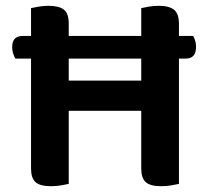

<svg xmlns="http://www.w3.org/2000/svg" viewBox="-20 -635 718 662"><path d="M217 -1Q208 1 191.5 4Q175 7 156 7Q118 7 102.5 -7Q87 -21 87 -54V-433H33Q29 -440 25.5 -450Q22 -460 22 -472Q22 -493 31.5 -502Q41 -511 58 -511H87V-607Q95 -609 112.5 -612Q130 -615 147 -615Q183 -615 200 -602Q217 -589 217 -554V-511H467V-607Q475 -609 492.5 -612Q510 -615 527 -615Q563 -615 580 -601.5Q597 -588 597 -553V-511H646Q649 -506 652.5 -496Q656 -486 656 -474Q656 -433 621 -433H597V-1Q588 1 571.5 4Q555 7 536 7Q498 7 482.5 -7Q467 -21 467 -54V-253H217ZM467 -357V-433H217V-357Z"/></svg>

Font: Baloo Paaji 2 SemiBold
Style: Regular
Weight: 600
Designer: Shuchita Grover, Noopur Datye and Ek Type
Foundry: Ek Type
Version: Version 1.640;hotconv 1.0.111;makeotfexe 2.5.65597; ttfautoh